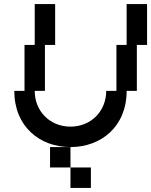

<svg xmlns="http://www.w3.org/2000/svg" viewBox="-20 -720 740 940"><path d="M325 0H225V100H325ZM50 -275C50 -100 175 0 325 0C475 0 600 -100 600 -275H650V-500H700V-700H600V-500H550V-275H500C500 -175 425 -100 325 -100C225 -100 150 -175 150 -275H200V-500H250V-700H150V-500H100V-275ZM325 200H425V100H325Z"/></svg>

Font: LS-VG5000 Shifted
Style: Regular
Weight: 400
Designer: Justin Bihan, 2021
Foundry: Justin Bihan, 2021
Version: Version 1.000;Glyphs 3.1.2 (3151)